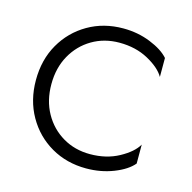

<svg xmlns="http://www.w3.org/2000/svg" viewBox="-78 -548 635 636"><g transform="rotate(15 239.0 -230.0)"><path d="M87 -230Q87 -174 111 -131Q135 -88 176.5 -63.5Q218 -39 270 -39Q326 -39 369 -62.5Q412 -86 428 -114V-49Q407 -24 363.5 -7Q320 10 270 10Q203 10 149.5 -21Q96 -52 65 -106.5Q34 -161 34 -230Q34 -300 65 -354Q96 -408 149.5 -439Q203 -470 270 -470Q320 -470 363.5 -452.5Q407 -435 428 -411V-346Q412 -374 369 -397.5Q326 -421 270 -421Q218 -421 176.5 -396.5Q135 -372 111 -329Q87 -286 87 -230Z"/></g></svg>

Font: Jost* Light
Style: Regular
Weight: 300
Version: Version 3.7